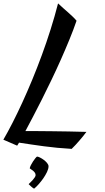

<svg xmlns="http://www.w3.org/2000/svg" viewBox="-94 -792 621 1131"><path d="M-74.2 30.8Q-48.8 -12.7 -20.5 -68.1Q7.8 -123.5 37.1 -187.3Q66.4 -251 95.7 -321.8Q125 -392.6 152.3 -467Q179.7 -541.5 204.1 -618.7Q228.5 -695.8 248 -772Q262.2 -758.3 277.6 -744.9Q293 -731.4 307.6 -718.5Q322.3 -705.6 335.2 -693.1Q348.1 -680.7 356.9 -669.9Q338.9 -617.2 314.9 -558.8Q291 -500.5 264.2 -440.2Q237.3 -379.9 208.7 -320.3Q180.2 -260.7 152.6 -206.1Q125 -151.4 100.1 -103.8Q75.2 -56.2 55.7 -20Q85 -20 125 -19.8Q165 -19.5 211.9 -19Q258.8 -18.6 310.5 -17.6Q362.3 -16.6 415 -15.1Q407.2 -4.4 397 8.3Q386.7 21 375.2 34.4Q363.8 47.9 351.8 60.8Q339.8 73.7 328.1 85Q284.2 82.5 243.4 78.6Q202.6 74.7 164.6 69.6Q126.5 64.5 90.1 59.1Q53.7 53.7 18.1 48.3Q12.7 58.1 9.5 62.5Q6.3 66.9 6.8 65.9ZM191.9 187.5Q191.9 202.1 182.9 221.2Q173.8 240.2 160.9 258.8Q147.9 277.3 133.3 293.7Q118.7 310.1 106.9 319.3Q105 318.8 99.9 315.2Q94.7 311.5 89.4 306.6Q84 301.8 79.6 297.6Q75.2 293.5 74.7 292.5Q79.1 288.6 85.9 281.7Q92.8 274.9 99.4 267.6Q106 260.3 110.8 252.7Q115.7 245.1 115.7 239.7Q115.7 231.4 111.1 224.9Q106.4 218.3 100.3 213.4Q94.2 208.5 88.6 205.1Q83 201.7 81.1 199.7Q82.5 191.4 88.1 180.4Q93.8 169.4 100.6 158.9Q107.4 148.4 114 140.4Q120.6 132.3 124 130.4Q130.4 130.4 141.6 136Q152.8 141.6 164.1 149.9Q175.3 158.2 183.6 168.5Q191.9 178.7 191.9 187.5Z"/></svg>

Font: Yesteryear
Style: Regular
Weight: 400
Designer: Astigmatic (AOETI)
Foundry: Astigmatic (AOETI)
Version: Version 1.000